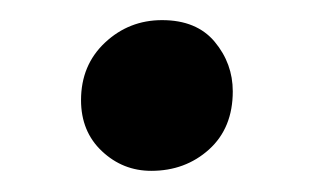

<svg xmlns="http://www.w3.org/2000/svg" viewBox="-20 -156 302 186"><path d="M126.5 9.5Q99 9.5 78.8 -9.5Q58.5 -28.5 58.5 -59Q58.5 -93 81.8 -114.8Q105 -136.5 137 -136.5Q170.5 -136.5 188 -115.5Q205.5 -94.5 205.5 -67.5Q205.5 -32 182.5 -11.2Q159.5 9.5 126.5 9.5Z"/></svg>

Font: Merriweather SemiBold
Style: Regular
Weight: 600
Version: Version 2.100